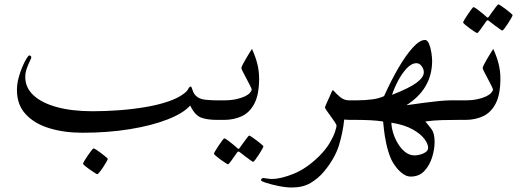

<svg xmlns="http://www.w3.org/2000/svg" viewBox="-20 -542 2361 868"><path d="M1023.9 -44.4Q1023.9 -27.8 1018.8 -13.9Q1013.7 0 989.7 0H961.4Q917 0 889.2 -10.3Q861.3 -20.5 839.8 -64.9Q808.6 -29.8 737.3 -2Q666 25.9 566.9 42Q467.8 58.1 352.5 58.1Q270 58.1 202.9 37.6Q135.7 17.1 96.2 -25.6Q56.6 -68.4 56.6 -134.8Q56.6 -162.1 64 -189.7Q71.3 -217.3 81.3 -240.5Q91.3 -263.7 100.1 -277.6Q108.9 -291.5 111.8 -291.5Q114.3 -291.5 117.9 -289.6Q121.6 -287.6 121.6 -282.7Q121.6 -279.3 114.7 -265.4Q107.9 -251.5 101.1 -232.4Q94.2 -213.4 94.2 -193.8Q94.2 -145.5 131.8 -110.8Q169.4 -76.2 238 -57.6Q306.6 -39.1 398.4 -39.1Q458 -39.1 519.3 -43.7Q580.6 -48.3 637.2 -57.9Q693.8 -67.4 739.3 -82.8Q784.7 -98.1 812 -119.1Q826.2 -129.9 831.3 -140.4Q836.4 -150.9 842.8 -150.9Q845.7 -150.9 851.1 -133.1Q856.4 -115.2 871.6 -104Q885.7 -93.3 911.1 -90.8Q936.5 -88.4 961.4 -88.4H989.7Q1013.7 -88.4 1018.8 -74.7Q1023.9 -61 1023.9 -44.4ZM467.3 176.3Q467.3 178.7 461.2 189.7Q455.1 200.7 446.5 213.6Q438 226.6 430.2 236.1Q422.4 245.6 419.4 245.6Q418 245.6 408 239.3Q397.9 232.9 385.7 224.4Q373.5 215.8 364.5 208.3Q355.5 200.7 355.5 198.2Q355.5 195.3 361.8 184.6Q368.2 173.8 377 160.9Q385.7 147.9 393.3 138.4Q400.9 128.9 402.8 128.9Q405.8 128.9 416 135.5Q426.3 142.1 438 150.9Q449.7 159.7 458.5 167.2Q467.3 174.8 467.3 176.3Z M1151.4 -187Q1151.4 -115.2 1130.4 -74.5Q1109.4 -33.7 1073.5 -16.8Q1037.6 0 993.2 0H967.3Q940.4 0 934.3 -13.9Q928.2 -27.8 928.2 -44.4Q928.2 -61 934.3 -74.7Q940.4 -88.4 967.3 -88.4H993.2Q1023.4 -88.4 1047.1 -93.5Q1070.8 -98.6 1087.4 -106.4Q1102.5 -113.8 1110.1 -122.8Q1117.7 -131.8 1117.7 -136.7Q1117.7 -141.1 1110.6 -155Q1103.5 -168.9 1094.5 -186Q1085.4 -203.1 1078.4 -216.8Q1071.3 -230.5 1071.3 -233.9Q1071.3 -238.8 1077.9 -251.5Q1084.5 -264.2 1093.3 -279.1Q1102.1 -293.9 1109.6 -305.9Q1117.2 -317.9 1119.1 -320.8Q1135.3 -285.6 1143.3 -253.4Q1151.4 -221.2 1151.4 -187ZM1170.9 119.6Q1170.9 122.1 1164.8 133.1Q1158.7 144 1150.1 157.2Q1141.6 170.4 1134.3 179.9Q1127 189.5 1124 189.5Q1122.6 189.5 1113.5 183.1Q1104.5 176.8 1093 168.2Q1081.5 159.7 1073 152.8Q1064.5 146 1063.5 145.5Q1060.5 143.1 1058.1 143.1Q1055.7 143.1 1053.2 145.5Q1052.2 146.5 1043 160.2Q1033.7 173.8 1023.7 187.3Q1013.7 200.7 1010.7 200.7Q1008.8 200.7 998.8 194.3Q988.8 188 976.8 179.2Q964.8 170.4 956.1 162.8Q947.3 155.3 947.3 152.8Q947.3 149.9 953.9 139.2Q960.4 128.4 969 115.5Q977.5 102.5 984.9 93Q992.2 83.5 993.7 83.5Q998 83.5 1011.7 93.8Q1025.4 104 1038.1 114.5Q1050.8 125 1051.8 126.5Q1056.2 130.9 1058.1 130.9Q1061 130.9 1064.5 125.5Q1065.4 124 1075 110.6Q1084.5 97.2 1094.5 84Q1104.5 70.8 1106.4 70.8Q1108.9 70.8 1118.9 77.6Q1128.9 84.5 1141.1 93.5Q1153.3 102.5 1162.1 110.4Q1170.9 118.2 1170.9 119.6Z M1623.5 -44.4Q1623.5 -27.8 1617.4 -13.9Q1611.3 0 1584.5 0H1558.1Q1553.2 0 1548.1 -0.7Q1543 -1.5 1536.1 -1.5Q1529.8 58.6 1512 116Q1494.1 173.3 1445.8 232.4Q1418.9 264.6 1384 285.2Q1349.1 305.7 1299.8 305.7Q1273.4 305.7 1240.5 299.1Q1207.5 292.5 1183.6 284.7Q1159.7 276.9 1159.7 272.5Q1159.7 268.6 1163.6 265.6Q1167.5 262.7 1170.9 262.7Q1173.3 262.7 1186.3 264.9Q1199.2 267.1 1208.5 267.1Q1250 267.1 1308.6 243.2Q1367.2 219.2 1423.8 163.1Q1454.6 131.8 1471.4 102.8Q1488.3 73.7 1494.9 52.7Q1501.5 31.7 1501.5 26.4Q1501.5 22 1493.7 10Q1485.8 -2 1475.3 -16.1Q1464.8 -30.3 1457 -41.7Q1449.2 -53.2 1449.2 -56.6Q1449.2 -59.1 1456.8 -75.9Q1464.4 -92.8 1472.4 -110.6Q1480.5 -128.4 1482.4 -133.3H1486.8Q1501 -117.2 1518.3 -102.8Q1535.6 -88.4 1558.1 -88.4H1584.5Q1611.3 -88.4 1617.4 -74.7Q1623.5 -61 1623.5 -44.4Z M2114.7 -44.4Q2114.7 -27.8 2108.6 -13.9Q2102.5 0 2075.7 0H2049.8Q2015.6 0 1977.3 1Q1939 2 1902.8 7.3Q1917 23.4 1930.9 42.2Q1944.8 61 1944.8 99.6Q1944.8 132.3 1933.6 168.7Q1922.4 205.1 1898.7 230.7Q1875 256.3 1836.4 256.3Q1818.4 256.3 1800.3 242.9Q1782.2 229.5 1767.6 209.5Q1752.9 189.5 1745.1 169.9Q1732.9 139.2 1725.8 105.2Q1718.8 71.3 1715.8 43.9Q1712.9 16.6 1711.9 7.3Q1683.6 2.9 1653.3 1.5Q1623 0 1592.8 0H1566.9Q1540 0 1533.9 -13.9Q1527.8 -27.8 1527.8 -44.4Q1527.8 -61 1533.9 -74.7Q1540 -88.4 1566.9 -88.4H1592.8Q1628.4 -88.4 1660.9 -92.5Q1693.4 -96.7 1716.3 -107.4Q1747.6 -177.2 1781.2 -234.9Q1814.9 -292.5 1846.2 -326.9Q1877.4 -361.3 1901.4 -361.3Q1912.6 -361.3 1919.7 -343.8Q1926.8 -326.2 1930.2 -304Q1933.6 -281.7 1933.6 -267.1Q1933.6 -140.6 1817.4 -66.4Q1820.3 -66.4 1842.8 -69.8Q1865.2 -73.2 1897.5 -77.4Q1929.7 -81.5 1962.4 -85Q1995.1 -88.4 2019 -88.4H2075.7Q2102.5 -88.4 2108.6 -74.7Q2114.7 -61 2114.7 -44.4ZM1896 -215.8Q1896 -229.5 1886.2 -242.9Q1876.5 -256.3 1862.8 -256.3Q1840.3 -256.3 1818.4 -232.7Q1796.4 -209 1779.1 -175.8Q1761.7 -142.6 1752.4 -113.3Q1828.1 -142.6 1862.1 -167.2Q1896 -191.9 1896 -215.8ZM1915.5 126Q1915.5 108.4 1898.4 85.7Q1881.3 63 1844.7 42.5Q1808.1 22 1749.5 12.7Q1749.5 31.7 1756.8 56.9Q1764.2 82 1778.1 105.7Q1792 129.4 1811.5 145Q1831.1 160.6 1855 160.6Q1863.8 160.6 1878.2 157.2Q1892.6 153.8 1904.1 146Q1915.5 138.2 1915.5 126Z M2242.2 -187Q2242.2 -115.2 2221.2 -74.5Q2200.2 -33.7 2164.3 -16.8Q2128.4 0 2084 0H2058.1Q2031.2 0 2025.1 -13.9Q2019 -27.8 2019 -44.4Q2019 -61 2025.1 -74.7Q2031.2 -88.4 2058.1 -88.4H2084Q2114.3 -88.4 2137.9 -93.5Q2161.6 -98.6 2178.2 -106.4Q2193.4 -113.8 2200.9 -122.8Q2208.5 -131.8 2208.5 -136.7Q2208.5 -141.1 2201.4 -155Q2194.3 -168.9 2185.3 -186Q2176.3 -203.1 2169.2 -216.8Q2162.1 -230.5 2162.1 -233.9Q2162.1 -238.8 2168.7 -251.5Q2175.3 -264.2 2184.1 -279.1Q2192.9 -293.9 2200.4 -305.9Q2208 -317.9 2210 -320.8Q2226.1 -285.6 2234.1 -253.4Q2242.2 -221.2 2242.2 -187ZM2297.4 -473.6Q2297.4 -471.2 2291.3 -460.2Q2285.2 -449.2 2276.6 -436Q2268.1 -422.9 2260.7 -413.3Q2253.4 -403.8 2250.5 -403.8Q2249 -403.8 2240 -410.2Q2231 -416.5 2219.5 -425Q2208 -433.6 2199.5 -440.4Q2190.9 -447.3 2189.9 -447.8Q2187 -450.2 2184.6 -450.2Q2182.1 -450.2 2179.7 -447.8Q2178.7 -446.8 2169.4 -433.1Q2160.2 -419.4 2150.1 -406Q2140.1 -392.6 2137.2 -392.6Q2135.3 -392.6 2125.2 -398.9Q2115.2 -405.3 2103.3 -414.1Q2091.3 -422.9 2082.5 -430.4Q2073.7 -438 2073.7 -440.4Q2073.7 -443.4 2080.3 -454.1Q2086.9 -464.8 2095.5 -477.8Q2104 -490.7 2111.3 -500.2Q2118.7 -509.8 2120.1 -509.8Q2124.5 -509.8 2138.2 -499.5Q2151.9 -489.3 2164.6 -478.8Q2177.2 -468.3 2178.2 -466.8Q2182.6 -462.4 2184.6 -462.4Q2187.5 -462.4 2190.9 -467.8Q2191.9 -469.2 2201.4 -482.7Q2210.9 -496.1 2220.9 -509.3Q2231 -522.5 2232.9 -522.5Q2235.4 -522.5 2245.4 -515.6Q2255.4 -508.8 2267.6 -499.8Q2279.8 -490.7 2288.6 -482.9Q2297.4 -475.1 2297.4 -473.6Z"/></svg>

Font: Rohingya Solluk
Style: Regular
Weight: 400
Designer: SIL International
Foundry: SIL International
Version: Version 1.001